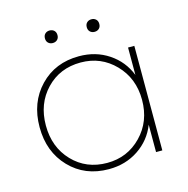

<svg xmlns="http://www.w3.org/2000/svg" viewBox="-103 -768 867 887"><g transform="rotate(-15 331.0 -325.0)"><path d="M541 -369V-500H571V0H541V-131Q514 -62 452.5 -21Q391 20 311 20Q197 20 124 -56Q51 -132 51 -250Q51 -368 124 -444Q197 -520 311 -520Q391 -520 452.5 -479Q514 -438 541 -369ZM311 -10Q408 -10 474.5 -78.5Q541 -147 541 -250Q541 -353 474.5 -421.5Q408 -490 311 -490Q211 -490 146 -422Q81 -354 81 -250Q81 -146 146 -78Q211 -10 311 -10ZM211 -610Q198 -610 189.5 -618Q181 -626 181 -640Q181 -654 189.5 -662Q198 -670 211 -670Q224 -670 232.5 -662Q241 -654 241 -640Q241 -626 232.5 -618Q224 -610 211 -610ZM411 -610Q398 -610 389.5 -618Q381 -626 381 -640Q381 -654 389.5 -662Q398 -670 411 -670Q424 -670 432.5 -662Q441 -654 441 -640Q441 -626 432.5 -618Q424 -610 411 -610Z"/></g></svg>

Font: Metropolitano Thin
Style: Regular
Weight: 250
Designer: Fonts by Alex Slobzheninov & Chris M. Simpson / Changes by Cristiano Sobral
Foundry: Fonts by Alex Slobzheninov & Chris M. Simpson / Changes by Cristiano Sobral
Version: Version 1.00;August 30, 2020;FontCreator 13.0.0.2681 64-bit